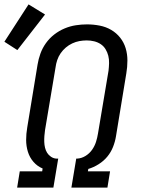

<svg xmlns="http://www.w3.org/2000/svg" viewBox="-40 -854 660 874"><path d="M38 0 50 -74H152L154 -87Q130 -97 112.5 -117Q95 -137 87 -163Q79 -189 79 -217Q79 -245 84 -274L131 -560Q135 -585 144 -610Q153 -635 169 -657.5Q185 -680 207 -697Q229 -714 254 -724.5Q279 -735 305 -739Q331 -743 356 -743Q385 -743 413.5 -737.5Q442 -732 466 -718Q490 -704 507 -682.5Q524 -661 532 -634.5Q540 -608 540 -578.5Q540 -549 535 -520L488 -234Q484 -209 474.5 -185Q465 -161 448.5 -141Q432 -121 409 -106.5Q386 -92 362 -85L360 -74H461L449 0H285L307 -132H311Q331 -133 349 -144Q367 -155 379 -172Q391 -189 397 -208Q403 -227 406 -246L454 -532Q456 -549 456.5 -566.5Q457 -584 453 -600Q449 -616 440.5 -630Q432 -644 418.5 -653Q405 -662 388.5 -666Q372 -670 355 -670Q338 -670 321.5 -667Q305 -664 289 -656.5Q273 -649 259.5 -637.5Q246 -626 236 -611.5Q226 -597 220.5 -580.5Q215 -564 213 -548L165 -262Q163 -248 162 -234.5Q161 -221 161.5 -207.5Q162 -194 165 -181.5Q168 -169 174.5 -158.5Q181 -148 192 -140.5Q203 -133 216 -132H225L203 0ZM39 -626 -20 -664 90 -834 165 -788Z"/></svg>

Font: Iosevka Curly Slab ExObl
Style: Regular
Weight: 400
Width: 7
Italic angle: -9°
Monospace: yes
Designer: Belleve Invis
Foundry: Belleve Invis
Version: Version 11.1.0; ttfautohint (v1.8.3)